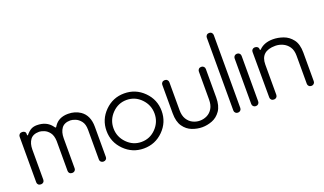

<svg xmlns="http://www.w3.org/2000/svg" viewBox="-73 -1185 2789 1653"><g transform="rotate(-20 1321.5 -358.5)"><path d="M656 0Q642 0 633 -8.5Q624 -17 624 -30V-303Q624 -354 602 -382Q580 -410 552.5 -420.5Q525 -431 508 -431Q452 -431 427 -396.5Q402 -362 402 -306V-30Q402 -17 393 -8.5Q384 0 370 0Q355 0 346 -8.5Q337 -17 337 -30V-305Q335 -355 314 -382.5Q293 -410 266 -420.5Q239 -431 222 -431Q165 -431 140 -396.5Q115 -362 115 -306V-30Q115 -17 106 -8.5Q97 0 83 0Q68 0 59 -8.5Q50 -17 50 -30V-448Q50 -461 59 -470Q68 -479 83 -479Q95 -479 105 -472.5Q115 -466 115 -451V-440Q115 -436 119 -436Q121 -436 122 -437Q147 -467 169.5 -479Q192 -491 222 -491Q311 -491 357 -429Q365 -416 370 -416Q374 -416 380 -428Q421 -491 508 -491Q571 -491 619 -459Q688 -412 688 -307V-30Q688 -17 679 -8.5Q670 0 656 0Z M1022 13Q918 13 844 -61Q770 -135 770 -239Q770 -343 844 -417Q918 -491 1022 -491Q1127 -491 1201 -417Q1275 -343 1275 -239Q1275 -135 1201 -61Q1127 13 1022 13ZM1022 -47Q1100 -47 1155 -104Q1210 -161 1210 -239Q1210 -317 1155 -374Q1100 -431 1022 -431Q945 -431 889.5 -374Q834 -317 834 -239Q834 -161 889.5 -104Q945 -47 1022 -47Z M1557 13Q1512 13 1465.5 -4.5Q1419 -22 1388 -66Q1357 -110 1357 -187V-448Q1357 -461 1366 -470Q1375 -479 1390 -479Q1404 -479 1413 -470Q1422 -461 1422 -448V-191Q1422 -142 1441.5 -110Q1461 -78 1492 -62.5Q1523 -47 1557 -47Q1592 -47 1623 -62.5Q1654 -78 1673 -110Q1692 -142 1692 -191V-448Q1692 -461 1701 -470Q1710 -479 1724 -479Q1738 -479 1747 -470Q1756 -461 1756 -448V-187Q1756 -110 1725 -66Q1694 -22 1648.5 -4.5Q1603 13 1557 13Z M1888 0Q1874 0 1865 -9Q1856 -18 1856 -31V-699Q1856 -712 1865 -721Q1874 -730 1888 -730Q1902 -730 1911 -721Q1920 -712 1920 -699V-31Q1920 -18 1911 -9Q1902 0 1888 0Z M2052 0Q2038 0 2029 -9Q2020 -18 2020 -31V-449Q2020 -462 2029 -471Q2038 -480 2052 -480Q2066 -480 2075 -471Q2084 -462 2084 -449V-31Q2084 -18 2075 -9Q2066 0 2052 0Z M2561 0Q2547 0 2538 -9Q2529 -18 2529 -31V-289Q2529 -339 2507.5 -370Q2486 -401 2453 -416Q2420 -431 2385 -431Q2250 -431 2250 -309V-31Q2250 -18 2241 -9Q2232 0 2218 0Q2203 0 2194 -9Q2185 -18 2185 -31L2184 -449Q2184 -462 2193 -470.5Q2202 -479 2215 -479Q2230 -479 2239.5 -471Q2249 -463 2249 -449V-446Q2249 -442 2254 -442Q2256 -442 2257 -443Q2303 -491 2385 -491Q2431 -491 2479 -474Q2527 -457 2560 -414Q2593 -371 2593 -293V-31Q2593 -18 2584 -9Q2575 0 2561 0Z"/></g></svg>

Font: Gardens CM
Style: Regular
Weight: 400
Designer: Created by: Aleksander Shevchuk, 2010. Modifed by: Daren Olsen, 2020.
Foundry: High-Logic / FontCreator v.13.0.0 build 2663 (64-bit)
Version: Version 3.003 Ukrainian, initial release